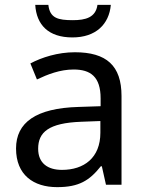

<svg xmlns="http://www.w3.org/2000/svg" viewBox="-20 -760 601 790"><path d="M436 -740H381C374 -688 332 -677 280 -677C219 -677 185 -685 179 -740H125C130 -658 179 -606 278 -606C374 -606 429 -660 436 -740ZM288 -545C218 -545 152 -524 105 -499L132 -433C176 -454 227 -474 283 -474C353 -474 394 -444 394 -355V-323L303 -320C128 -315 46 -256 46 -149C46 -40 118 10 215 10C305 10 348 -17 395 -76H399L416 0H480V-365C480 -490 418 -545 288 -545ZM314 -259 393 -262V-214C393 -110 325 -61 235 -61C177 -61 137 -88 137 -148C137 -216 180 -254 314 -259Z"/></svg>

Font: Noto Sans Bhaiksuki
Style: Regular
Weight: 400
Designer: Monotype Design Team
Foundry: Monotype Imaging Inc.
Version: Version 2.002